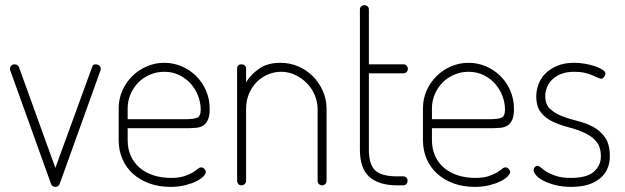

<svg xmlns="http://www.w3.org/2000/svg" viewBox="-20 -723 2437 749"><path d="M354 -472Q361 -472 367 -467.5Q373 -463 373 -455Q373 -451 371.5 -446.5Q370 -442 369 -440L213 -6Q208 6 196 6Q183 6 179 -6L23 -440Q22 -442 20.5 -446.5Q19 -451 19 -454Q19 -462 24 -467Q29 -472 37 -472Q49 -472 54 -461L196 -68L337 -455Q339 -461 341.5 -466.5Q344 -472 354 -472Z M621 -478Q656 -478 688 -464.5Q720 -451 744.5 -427Q769 -403 783.5 -370Q798 -337 798 -298Q798 -271 791 -255.5Q784 -240 772.5 -233Q761 -226 746 -224.5Q731 -223 715 -223H478V-176Q478 -142 490.5 -114.5Q503 -87 525.5 -68Q548 -49 579 -39Q610 -29 647 -29Q678 -29 698 -35.5Q718 -42 730.5 -49.5Q743 -57 750.5 -63.5Q758 -70 765 -70Q772 -70 777.5 -64Q783 -58 783 -52Q783 -45 773.5 -35Q764 -25 746 -16Q728 -7 702.5 -0.5Q677 6 645 6Q601 6 564 -7Q527 -20 500 -44Q473 -68 458 -101.5Q443 -135 443 -176V-301Q443 -337 457 -369Q471 -401 495.5 -425.5Q520 -450 552.5 -464Q585 -478 621 -478ZM703 -258Q740 -258 751.5 -265Q763 -272 763 -295Q763 -322 753 -348.5Q743 -375 724.5 -396Q706 -417 679.5 -430Q653 -443 621 -443Q591 -443 564.5 -431.5Q538 -420 519 -400.5Q500 -381 489 -355Q478 -329 478 -301V-258Z M940 -18Q940 -11 935 -5.5Q930 0 922 0Q914 0 909.5 -5.5Q905 -11 905 -18V-455Q905 -472 922 -472Q930 -472 935 -467.5Q940 -463 940 -455V-402Q957 -431 990 -454.5Q1023 -478 1074 -478Q1111 -478 1143.5 -464Q1176 -450 1200.5 -425.5Q1225 -401 1239.5 -368Q1254 -335 1254 -298V-18Q1254 -9 1248.5 -4.5Q1243 0 1236 0Q1230 0 1224.5 -4.5Q1219 -9 1219 -18V-298Q1219 -325 1208 -351.5Q1197 -378 1177.5 -398Q1158 -418 1132 -430.5Q1106 -443 1077 -443Q1051 -443 1026.5 -433Q1002 -423 983 -404.5Q964 -386 952 -359Q940 -332 940 -298Z M1384 -686Q1384 -694 1389.5 -698.5Q1395 -703 1401 -703Q1408 -703 1413.5 -698.5Q1419 -694 1419 -686V-472H1554Q1561 -472 1566 -467Q1571 -462 1571 -454Q1571 -447 1566 -442Q1561 -437 1554 -437H1419V-139Q1419 -82 1443.5 -58.5Q1468 -35 1530 -35H1553Q1560 -35 1565 -30.5Q1570 -26 1570 -18Q1570 -10 1565 -5Q1560 0 1553 0H1530Q1458 0 1421 -33Q1384 -66 1384 -139Z M1808 -478Q1843 -478 1875 -464.5Q1907 -451 1931.5 -427Q1956 -403 1970.5 -370Q1985 -337 1985 -298Q1985 -271 1978 -255.5Q1971 -240 1959.5 -233Q1948 -226 1933 -224.5Q1918 -223 1902 -223H1665V-176Q1665 -142 1677.5 -114.5Q1690 -87 1712.5 -68Q1735 -49 1766 -39Q1797 -29 1834 -29Q1865 -29 1885 -35.5Q1905 -42 1917.5 -49.5Q1930 -57 1937.5 -63.5Q1945 -70 1952 -70Q1959 -70 1964.5 -64Q1970 -58 1970 -52Q1970 -45 1960.5 -35Q1951 -25 1933 -16Q1915 -7 1889.5 -0.5Q1864 6 1832 6Q1788 6 1751 -7Q1714 -20 1687 -44Q1660 -68 1645 -101.5Q1630 -135 1630 -176V-301Q1630 -337 1644 -369Q1658 -401 1682.5 -425.5Q1707 -450 1739.5 -464Q1772 -478 1808 -478ZM1890 -258Q1927 -258 1938.5 -265Q1950 -272 1950 -295Q1950 -322 1940 -348.5Q1930 -375 1911.5 -396Q1893 -417 1866.5 -430Q1840 -443 1808 -443Q1778 -443 1751.5 -431.5Q1725 -420 1706 -400.5Q1687 -381 1676 -355Q1665 -329 1665 -301V-258Z M2207 -29Q2270 -29 2297 -53.5Q2324 -78 2324 -112Q2324 -151 2305.5 -172Q2287 -193 2259 -205.5Q2231 -218 2198 -226.5Q2165 -235 2137 -248Q2109 -261 2090.5 -284Q2072 -307 2072 -348Q2072 -370 2080.5 -393.5Q2089 -417 2107 -435.5Q2125 -454 2153 -466Q2181 -478 2220 -478Q2242 -478 2264 -474Q2286 -470 2303 -464Q2320 -458 2331 -450.5Q2342 -443 2342 -436Q2342 -431 2337 -423.5Q2332 -416 2325 -416Q2320 -416 2311.5 -420Q2303 -424 2290.5 -429.5Q2278 -435 2260.5 -439Q2243 -443 2221 -443Q2189 -443 2167.5 -434Q2146 -425 2132.5 -411Q2119 -397 2113 -380.5Q2107 -364 2107 -349Q2107 -316 2125.5 -298.5Q2144 -281 2172 -270Q2200 -259 2233 -251Q2266 -243 2294 -228Q2322 -213 2340.5 -186.5Q2359 -160 2359 -114Q2359 -58 2319.5 -26Q2280 6 2208 6Q2174 6 2147 -1Q2120 -8 2101 -17.5Q2082 -27 2072 -38.5Q2062 -50 2062 -59Q2062 -66 2066.5 -71Q2071 -76 2076 -76Q2083 -76 2091 -68.5Q2099 -61 2113 -52.5Q2127 -44 2149.5 -36.5Q2172 -29 2207 -29Z"/></svg>

Font: AkaAcidDosis
Style: ExtraLight
Weight: 250
Designer: Edgar Tolentino, Pablo Impallari, Igino Marini, Aka-Acid
Foundry: Edgar Tolentino, Pablo Impallari, Igino Marini, Aka-Acid
Version: Version 1.007